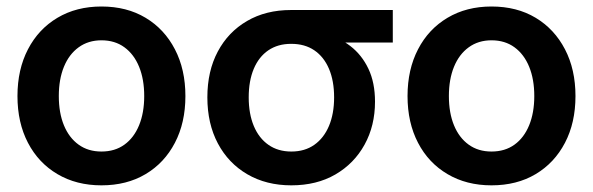

<svg xmlns="http://www.w3.org/2000/svg" viewBox="-20 -553 1807 585"><path d="M289.1 11.7Q212.9 11.7 155 -22.5Q97.2 -56.6 65.2 -117.9Q33.2 -179.2 33.2 -260.3Q33.2 -341.3 65.2 -402.8Q97.2 -464.4 155 -498.8Q212.9 -533.2 289.1 -533.2Q366.2 -533.2 423.6 -498.8Q481 -464.4 512.9 -402.8Q544.9 -341.3 544.9 -260.3Q544.9 -179.2 512.9 -117.9Q481 -56.6 423.6 -22.5Q366.2 11.7 289.1 11.7ZM289.1 -91.3Q330.1 -91.3 359.1 -112.3Q388.2 -133.3 403.8 -171.4Q419.4 -209.5 419.4 -260.3Q419.4 -311.5 403.8 -349.6Q388.2 -387.7 359.1 -408.9Q330.1 -430.2 289.1 -430.2Q249 -430.2 219.7 -408.9Q190.4 -387.7 174.8 -349.6Q159.2 -311.5 159.2 -260.3Q159.2 -209 174.8 -171.1Q190.4 -133.3 219.5 -112.3Q248.5 -91.3 289.1 -91.3Z M867.7 11.7Q791.5 11.7 733.6 -22Q675.8 -55.7 643.8 -116Q611.8 -176.3 611.8 -256.3Q611.8 -336.4 643.6 -396Q675.3 -455.6 732.7 -489Q790 -522.5 866.7 -522.5H1176.8V-423.3H963.4L866.7 -419.4Q826.7 -419.4 797.6 -399.7Q768.6 -379.9 753.2 -343.3Q737.8 -306.6 737.8 -256.3Q737.8 -206.1 753.4 -168.9Q769 -131.8 798.1 -111.6Q827.1 -91.3 867.7 -91.3Q908.7 -91.3 937.7 -111.8Q966.8 -132.3 982.4 -169.4Q998 -206.5 998 -256.3Q998 -306.6 982.4 -343.3Q966.8 -379.9 937.7 -399.7Q908.7 -419.4 867.7 -419.4V-464.8Q920.4 -464.8 966.6 -452.1Q1012.7 -439.5 1047.6 -412.6Q1082.5 -385.7 1102.5 -343.5Q1122.6 -301.3 1122.6 -243.2Q1122.6 -169.9 1090.8 -112.3Q1059.1 -54.7 1002 -21.5Q944.8 11.7 867.7 11.7Z M1477.5 11.7Q1401.4 11.7 1343.5 -22.5Q1285.6 -56.6 1253.7 -117.9Q1221.7 -179.2 1221.7 -260.3Q1221.7 -341.3 1253.7 -402.8Q1285.6 -464.4 1343.5 -498.8Q1401.4 -533.2 1477.5 -533.2Q1554.7 -533.2 1612.1 -498.8Q1669.4 -464.4 1701.4 -402.8Q1733.4 -341.3 1733.4 -260.3Q1733.4 -179.2 1701.4 -117.9Q1669.4 -56.6 1612.1 -22.5Q1554.7 11.7 1477.5 11.7ZM1477.5 -91.3Q1518.6 -91.3 1547.6 -112.3Q1576.7 -133.3 1592.3 -171.4Q1607.9 -209.5 1607.9 -260.3Q1607.9 -311.5 1592.3 -349.6Q1576.7 -387.7 1547.6 -408.9Q1518.6 -430.2 1477.5 -430.2Q1437.5 -430.2 1408.2 -408.9Q1378.9 -387.7 1363.3 -349.6Q1347.7 -311.5 1347.7 -260.3Q1347.7 -209 1363.3 -171.1Q1378.9 -133.3 1408 -112.3Q1437 -91.3 1477.5 -91.3Z"/></svg>

Font: Inter 28pt SemiBold
Style: Regular
Weight: 600
Designer: Rasmus Andersson
Foundry: rsms
Version: Version 4.001;git-66647c0bb